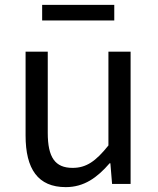

<svg xmlns="http://www.w3.org/2000/svg" viewBox="-20 -755 647 788"><path d="M250 13C325 13 379 -26 430 -85H433L440 0H516V-543H425V-158C373 -93 334 -66 278 -66C206 -66 176 -109 176 -210V-543H85V-199C85 -61 136 13 250 13ZM153 -671H449V-735H153Z"/></svg>

Font: Noto Sans CJK KR Regular
Style: Regular
Weight: 400
Designer: Ryoko NISHIZUKA (kana & ideographs); Paul D. Hunt (Latin, Greek & Cyrillic); Wenlong ZHANG (bopomofo); Sandoll Communica
Foundry: Adobe Systems Incorporated
Version: Version 1.004;PS 1.004;hotconv 1.0.82;makeotf.lib2.5.63406